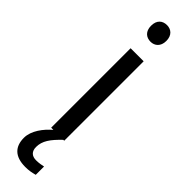

<svg xmlns="http://www.w3.org/2000/svg" viewBox="-329 -716 916 916"><g transform="rotate(45 129.0 -258.5)"><path d="M130 -737C101 -737 78 -720 78 -681C78 -643 101 -625 130 -625C157 -625 181 -643 181 -681C181 -720 157 -737 130 -737ZM99 116C99 75 122 43 167 0H173V-536H85V0H100C64 30 27 78 27 126C27 185 59 220 130 220C156 220 173 216 192 211V155C181 157 166 161 144 161C116 161 99 146 99 116Z"/></g></svg>

Font: Noto Sans Arabic
Style: Regular
Weight: 400
Designer: Monotype Design Team, Nadine Chahine, Nizar Qandah and Khaled Hosny
Foundry: Monotype Imaging Inc.
Version: Version 2.012